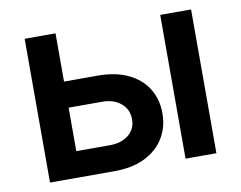

<svg xmlns="http://www.w3.org/2000/svg" viewBox="-65 -632 900 718"><g transform="rotate(-10 385.5 -273.0)"><path d="M154.3 -362.8H314.5Q382.8 -362.8 430.7 -339.8Q478.5 -316.9 503.7 -276.1Q528.8 -235.4 528.8 -182.1Q528.8 -129.9 503.7 -88.6Q478.5 -47.4 430.7 -23.7Q382.8 0 314.5 0H69.8V-545.9H187V-98.6H314.5Q358.4 -98.6 385.7 -120.8Q413.1 -143.1 413.1 -179.2Q413.1 -217.3 385.7 -240.5Q358.4 -263.7 314.5 -263.7H154.3ZM584.5 0V-545.9H701.7V0Z"/></g></svg>

Font: Inter Cardless
Style: Medium
Weight: 500
Designer: Rasmus Andersson
Foundry: rsms
Version: Version 4.001;git-9221beed3